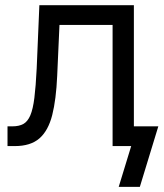

<svg xmlns="http://www.w3.org/2000/svg" viewBox="-20 -560 627 736"><path d="M8.8 0V-75.7H27.8Q52.7 -75.7 69.3 -84.7Q85.9 -93.8 96.2 -117.7Q106.4 -141.6 111.8 -185.1Q117.2 -228.5 120.6 -296.9L130.9 -540H493.2V0H411.6V-464.4H208L199.2 -269Q195.3 -178.7 180.2 -118.9Q165 -59.1 131.1 -29.5Q97.2 0 36.6 0ZM435.1 156.2 482.9 0H448.7V-75.7H586.9L516.1 156.2Z"/></svg>

Font: V-Inter
Style: Regular-375
Weight: 375
Designer: Rasmus Andersson
Foundry: rsms
Version: Version 4.000;git-4146feb